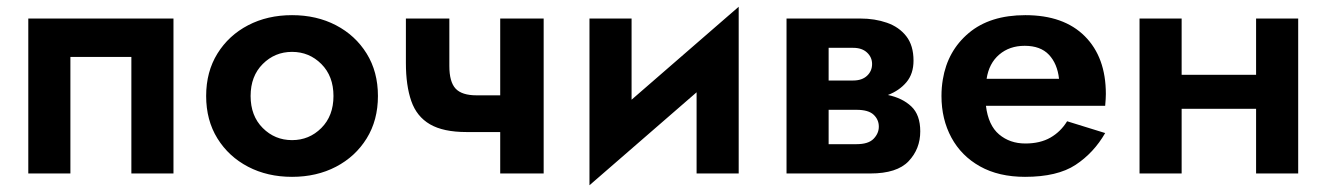

<svg xmlns="http://www.w3.org/2000/svg" viewBox="-20 -515 3938 570"><path d="M495 -460V0H370V-346H189V0H64V-460Z M592 -230Q592 -302 625.5 -356Q659 -410 716.5 -440Q774 -470 847 -470Q920 -470 977.5 -440Q1035 -410 1068.5 -356Q1102 -302 1102 -230Q1102 -158 1068.5 -104Q1035 -50 977.5 -20Q920 10 847 10Q774 10 716.5 -20Q659 -50 625.5 -104Q592 -158 592 -230ZM724 -230Q724 -171 760 -135Q796 -99 847 -99Q898 -99 934 -135Q970 -171 970 -230Q970 -289 934 -325Q898 -361 847 -361Q796 -361 760 -325Q724 -289 724 -230Z M1314 -460V-319Q1314 -272 1332.5 -252Q1351 -232 1395 -232H1465V-460H1594V0H1465V-123H1365Q1296 -123 1256.5 -146Q1217 -169 1201 -215Q1185 -261 1185 -328V-460Z M1855 -460V-219L2173 -495V0H2048V-241L1730 35V-460Z M2315 -460H2534Q2577 -460 2613 -447.5Q2649 -435 2670.5 -407.5Q2692 -380 2692 -335Q2692 -296 2671 -271Q2650 -246 2616 -233Q2659 -224 2685.5 -199Q2712 -174 2712 -125Q2712 -73 2677.5 -36.5Q2643 0 2564 0H2315ZM2513 -373H2440V-276H2513Q2539 -276 2554 -290Q2569 -304 2569 -325Q2569 -345 2554 -359Q2539 -373 2513 -373ZM2523 -189H2440V-87H2523Q2558 -87 2573.5 -103Q2589 -119 2589 -139Q2589 -160 2573.5 -174.5Q2558 -189 2523 -189Z M3261 -120Q3227 -61 3173 -25.5Q3119 10 3023 10Q2945 10 2889.5 -21Q2834 -52 2804.5 -106.5Q2775 -161 2775 -230Q2775 -243 2776 -255Q2777 -267 2779 -279Q2793 -364 2856 -417Q2919 -470 3024 -470Q3138 -470 3200.5 -407.5Q3263 -345 3263 -236Q3263 -230 3262.5 -221Q3262 -212 3261 -201H2907Q2914 -143 2946 -116Q2978 -89 3024 -89Q3068 -89 3098.5 -106.5Q3129 -124 3148 -155ZM3022 -379Q2977 -379 2946.5 -353Q2916 -327 2909 -281H3124Q3119 -326 3094 -352.5Q3069 -379 3022 -379Z M3363 -460H3488V-293H3709V-460H3834V0H3709V-192H3488V0H3363Z"/></svg>

Font: Jost* Semi
Style: Regular
Weight: 600
Version: Version 3.7